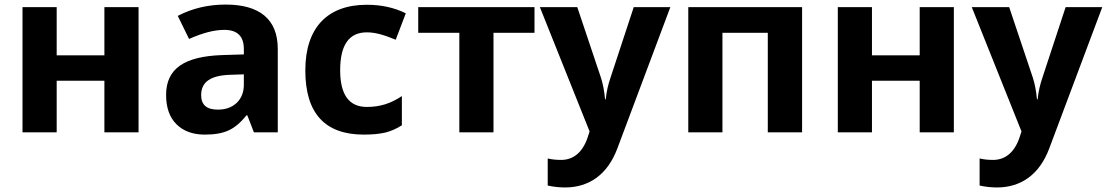

<svg xmlns="http://www.w3.org/2000/svg" viewBox="-20 -577 4825 837"><path d="M78.1 -545.9V0H227.1V-225.1H435.1V0H584V-545.9H435.1V-335.9H227.1V-545.9Z M1190.9 0V-363.8C1190.9 -494.1 1110.4 -557.1 963.9 -557.1C887.2 -557.1 817.9 -540.5 754.9 -507.8L804.2 -407.2C863.3 -433.6 914.6 -446.8 958 -446.8C1014.6 -446.8 1043 -418.9 1043 -363.8V-339.8L948.2 -336.9C784.7 -331.1 704.1 -278.8 704.1 -163.1C704.1 -107.9 719.2 -64.9 749.5 -35.2C779.3 -5.4 820.8 9.8 873 9.8C915.5 9.8 950.2 3.9 977.1 -8.8C1003.4 -21 1029.3 -42.5 1054.2 -74.2H1058.1L1086.9 0ZM1043 -208C1043 -175.3 1032.7 -148.9 1012.2 -128.9C991.2 -108.9 963.9 -99.1 929.2 -99.1C880.9 -99.1 856.9 -120.1 856.9 -162.1C856.9 -220.7 898.9 -248.5 985.4 -251L1043 -252.9Z M1565.9 9.8C1603.5 9.8 1634.3 6.8 1659.2 1C1683.6 -4.9 1708 -15.6 1731.9 -30.8V-158.2C1683.1 -125.5 1636.2 -110.8 1579.1 -110.8C1501.5 -110.8 1462.9 -164.1 1462.9 -271C1462.9 -380.9 1501.5 -436 1579.1 -436C1619.6 -436 1658.2 -422.9 1705.1 -403.8L1749 -519C1698.7 -543.9 1642.1 -556.2 1579.1 -556.2C1406.7 -556.2 1311 -455.6 1311 -270C1311 -83.5 1396 9.8 1565.9 9.8Z M1803.2 -545.9V-434.1H1982.4V0H2131.3V-434.1H2310.1V-545.9Z M2550.3 -3.9 2541.5 22.9C2519.5 87.9 2479 120.1 2426.3 120.1C2405.3 120.1 2385.7 118.2 2367.7 113.8V231.9C2392.6 237.3 2417.5 240.2 2443.4 240.2C2548.3 240.2 2628.9 183.6 2671.4 69.8L2902.3 -545.9H2742.7L2641.6 -238.8C2631.3 -209 2624 -177.7 2620.6 -144H2617.7C2614.3 -180.7 2608.4 -211.9 2599.6 -238.8L2496.6 -545.9H2333.5Z M2980.5 -545.9V0H3129.4V-434.1H3327.1V0H3476.6V-545.9Z M3632.3 -545.9V0H3781.2V-225.1H3989.3V0H4138.2V-545.9H3989.3V-335.9H3781.2V-545.9Z M4433.1 -3.9 4424.3 22.9C4402.3 87.9 4361.8 120.1 4309.1 120.1C4288.1 120.1 4268.6 118.2 4250.5 113.8V231.9C4275.4 237.3 4300.3 240.2 4326.2 240.2C4431.2 240.2 4511.7 183.6 4554.2 69.8L4785.2 -545.9H4625.5L4524.4 -238.8C4514.2 -209 4506.8 -177.7 4503.4 -144H4500.5C4497.1 -180.7 4491.2 -211.9 4482.4 -238.8L4379.4 -545.9H4216.3Z"/></svg>

Font: Noto Reveo Sans
Style: Bold
Weight: 700
Designer: Monotype Design team
Foundry: Monotype Imaging Inc.
Version: Version 1.04